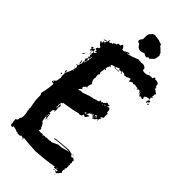

<svg xmlns="http://www.w3.org/2000/svg" viewBox="-280 -934 1018 1018"><g transform="rotate(45 229.5 -424.5)"><path d="M255.9 -722.7V-718.8Q257.8 -718.8 261.7 -720.7Q272 -718.8 273.4 -718.8L281.2 -720.7Q302.2 -720.7 308.6 -705.1Q308.6 -703.1 306.6 -703.1Q306.6 -693.4 326.2 -693.4Q343.8 -694.8 351.6 -703.1Q353.5 -703.1 353.5 -701.2L363.3 -703.1H375Q375 -708.5 380.9 -714.8Q388.7 -712.9 388.7 -707Q390.6 -707 390.6 -709Q416 -709 416 -695.3Q418 -687.5 418 -681.6H419.9L423.8 -683.6V-675.8L421.9 -671.9Q428.2 -671.9 447.3 -656.2Q443.4 -648.4 441.4 -648.4L443.4 -644.5V-642.6L441.4 -632.8Q445.3 -630.9 447.3 -630.9V-627Q439.5 -627 439.5 -623Q443.4 -615.2 443.4 -611.3H439.5Q437.5 -611.3 437.5 -613.3Q412.1 -609.9 412.1 -599.6Q416 -593.3 416 -587.9L412.1 -585.9H408.2Q403.3 -589.8 402.3 -589.8H396.5V-585.9H394.5Q384.8 -590.8 384.8 -599.6H380.9L377 -597.7Q377 -609.4 363.3 -609.4V-605.5L359.4 -607.4H357.4V-605.5H361.3V-601.6H355.5V-609.4H353.5Q343.8 -609.4 330.1 -613.3Q330.1 -609.4 326.2 -609.4H322.3L316.4 -613.3L298.8 -603.5H296.9Q296.9 -612.3 294.9 -615.2Q296.9 -615.2 296.9 -617.2Q293 -617.2 293 -619.1Q278.8 -615.7 273.4 -609.4H259.8V-605.5H257.8Q257.8 -615.2 234.4 -615.2L232.4 -611.3Q234.4 -611.3 234.4 -609.4H232.4L220.7 -611.3V-607.4H216.8V-617.2Q195.3 -607.4 193.4 -607.4V-603.5H201.2V-599.6H195.3Q192.4 -599.6 189.5 -605.5Q169.9 -601.6 169.9 -597.7V-589.8H175.8V-585.9H173.8L169.9 -587.9Q162.1 -574.2 162.1 -568.4V-564.5Q162.1 -560.5 168 -560.5V-556.6H164.1L160.2 -558.6Q160.2 -551.3 156.2 -531.2Q157.2 -523.4 162.1 -523.4V-519.5Q156.2 -519.5 156.2 -503.9L158.2 -492.2L156.2 -482.4Q156.2 -470.2 168 -455.1V-447.3Q162.1 -447.3 162.1 -427.7Q164.1 -423.8 164.1 -421.9H160.2L156.2 -423.8Q156.2 -418 146.5 -412.1V-400.4L150.4 -402.3L152.3 -398.4Q143.1 -395 138.7 -384.8H136.7V-382.8H144.5L150.4 -386.7H166Q206.1 -402.3 222.7 -404.3Q222.7 -406.2 224.6 -406.2Q226.6 -406.2 226.6 -404.3Q244.6 -412.1 248 -412.1Q248 -410.2 250 -410.2Q250 -413.1 261.7 -416Q259.8 -419.9 259.8 -421.9L265.6 -425.8L273.4 -419.9Q273.4 -425.8 277.3 -425.8H283.2Q283.2 -429.7 293 -435.5Q293 -441.4 296.9 -441.4Q306.6 -440.9 306.6 -437.5L310.5 -439.5H312.5L316.4 -437.5L310.5 -427.7V-425.8L320.3 -429.7Q332 -429.7 332 -406.2V-404.3Q339.8 -403.3 339.8 -398.4V-396.5Q339.8 -394.5 337.9 -394.5Q337.9 -392.6 339.8 -392.6L337.9 -384.8L339.8 -371.1Q326.2 -366.2 326.2 -357.4L330.1 -359.4H332V-355.5Q332 -351.6 326.2 -351.6L328.1 -347.7Q328.1 -345.2 318.4 -339.8Q318.4 -341.8 316.4 -341.8Q316.4 -331.5 300.8 -328.1V-324.2H298.8Q298.8 -335.9 289.1 -335.9L291 -345.7H289.1Q285.2 -345.7 285.2 -339.8H281.2L277.3 -341.8Q277.3 -337.4 269.5 -335.9Q269.5 -333 259.8 -320.3H261.7Q268.1 -324.2 273.4 -324.2V-322.3L277.3 -324.2H279.3V-320.3Q275.9 -320.3 269.5 -306.6L265.6 -304.7H261.7Q256.8 -308.6 255.9 -308.6H252Q252 -293 232.4 -293L228.5 -294.9Q206.1 -287.1 130.9 -275.4V-269.5L127 -271.5Q124 -269 121.1 -248L123 -244.1L121.1 -234.4V-230.5H123Q123 -235.4 127 -244.1Q125 -251 125 -252Q127 -255.4 127 -259.8H130.9Q131.3 -252 134.8 -252L130.9 -242.2Q132.8 -231.4 132.8 -224.6V-218.8Q132.8 -216.8 130.9 -216.8L132.8 -212.9V-210.9H128.9V-216.8Q125 -216.8 117.2 -205.1Q117.2 -203.1 119.1 -203.1L117.2 -193.4V-185.5Q118.2 -185.5 123 -189.5Q123 -188 128.9 -148.4H125Q125 -160.2 117.2 -162.1V-160.2Q121.6 -127 123 -127Q132.8 -127 142.6 -97.7Q144.5 -97.7 148.4 -95.7L142.6 -82Q152.8 -80.1 154.3 -80.1Q158.2 -82 160.2 -82L158.2 -78.1H160.2L166 -82Q175.8 -82 175.8 -76.2H177.7Q177.7 -82 191.4 -82V-80.1L205.1 -84L209 -82Q212.9 -84 214.8 -84V-82Q227.1 -85.9 230.5 -85.9V-84Q236.8 -84 271.5 -101.6V-99.6L275.4 -101.6H289.1Q293.9 -101.6 332 -113.3Q332 -111.3 334 -111.3V-115.2H318.4Q232.4 -110.4 232.4 -105.5V-111.3Q246.1 -115.2 328.1 -121.1Q347.7 -119.1 347.7 -115.2L351.6 -117.2Q354.5 -117.2 363.3 -103.5H369.1Q373 -103.5 373 -109.4Q379.9 -101.6 386.7 -101.6V-91.8Q386.7 -89.8 384.8 -89.8Q388.7 -83.5 388.7 -80.1L384.8 -72.3Q388.7 -72.3 388.7 -66.4L386.7 -62.5Q388.7 -58.6 388.7 -56.6H386.7L388.7 -52.7V-43L382.8 -33.2H386.7V-29.3L382.8 -23.4Q384.8 -19.5 384.8 -17.6H382.8L388.7 -7.8Q369.6 15.1 367.2 15.6Q363.3 15.6 363.3 9.8L359.4 11.7H355.5V5.9H359.4L363.3 7.8V-2L339.8 2L337.9 -2Q339.8 -2 339.8 -3.9Q335.9 -5.9 334 -5.9L326.2 -2V-3.9Q292 3.9 207 9.8Q157.2 7.8 113.3 2L119.1 13.7H117.2Q109.4 3.9 95.7 3.9Q93.8 7.8 93.8 9.8H80.1L76.2 11.7Q76.2 5.9 64.5 5.9Q64.5 7.8 62.5 7.8Q62.5 2 33.2 -2Q33.2 5.9 27.3 5.9Q18.6 5.9 15.6 -5.9L17.6 -9.8Q13.7 -17.6 13.7 -31.2V-37.1Q20.5 -37.1 25.4 -46.9V-58.6Q33.2 -58.6 33.2 -85.9Q31.2 -102.5 27.3 -115.2Q29.3 -119.1 29.3 -121.1Q25.4 -121.1 25.4 -125L27.3 -134.8Q17.6 -175.8 17.6 -203.1V-220.7Q11.7 -228.5 11.7 -232.4Q23.4 -277.3 23.4 -308.6L21.5 -312.5L17.6 -310.5Q11.2 -314.5 7.8 -314.5V-318.4H11.7L15.6 -316.4L17.6 -320.3H11.7V-324.2Q25.4 -330.6 25.4 -343.8Q27.3 -350.6 27.3 -351.6V-357.4H29.3Q29.3 -361.3 25.4 -377L27.3 -390.6Q23.4 -390.6 23.4 -394.5Q30.3 -397.9 46.9 -445.3Q44.9 -445.3 44.9 -447.3Q48.8 -447.3 48.8 -462.9Q44.9 -462.9 44.9 -468.8H41L37.1 -466.8V-470.7Q40 -470.7 44.9 -474.6Q44.9 -472.7 46.9 -472.7Q49.3 -490.7 54.7 -494.1L52.7 -498V-511.7Q52.7 -513.7 54.7 -513.7Q48.8 -523.4 48.8 -527.3Q51.8 -527.3 56.6 -535.2Q54.7 -535.2 54.7 -537.1H56.6L52.7 -544.9Q55.7 -544.9 58.6 -550.8V-552.7Q52.7 -552.7 52.7 -558.6L56.6 -566.4Q50.8 -566.4 50.8 -570.3Q54.7 -570.3 54.7 -574.2V-576.2Q54.7 -580.1 39.1 -582V-578.1Q44.9 -578.1 44.9 -574.2V-572.3Q34.7 -572.3 31.2 -580.1Q35.2 -580.1 35.2 -584Q30.3 -589.8 27.3 -589.8V-593.8Q30.8 -593.8 37.1 -599.6L39.1 -587.9H41Q42 -595.7 46.9 -595.7H50.8V-584L58.6 -578.1Q63.5 -579.1 68.4 -591.8H66.4Q60.1 -587.9 56.6 -587.9V-589.8L60.5 -595.7V-597.7Q55.2 -597.7 48.8 -601.6L52.7 -609.4Q50.8 -609.4 50.8 -611.3Q62.5 -611.3 62.5 -623V-625Q53.2 -625 39.1 -648.4L44.9 -652.3V-646.5H50.8Q50.8 -649.4 54.7 -654.3V-656.2H50.8Q51.3 -660.2 54.7 -660.2Q55.2 -656.2 58.6 -656.2L64.5 -664.1V-666L62.5 -669.9L50.8 -664.1H46.9Q46.9 -669.9 62.5 -671.9Q66.4 -669.9 68.4 -669.9Q68.4 -685.5 74.2 -685.5H76.2V-683.6L72.3 -677.7L76.2 -675.8H78.1L87.9 -677.7L85.9 -681.6L89.8 -683.6Q90.3 -679.7 93.8 -679.7Q93.8 -688.5 109.4 -695.3Q113.3 -693.4 115.2 -693.4L113.3 -697.3Q116.2 -705.1 119.1 -705.1H130.9Q130.9 -708.5 136.7 -716.8H138.7Q149.4 -713.4 154.3 -695.3L158.2 -697.3H160.2L164.1 -695.3Q164.1 -699.2 187.5 -709H197.3V-705.1L187.5 -703.1V-699.2Q223.1 -708.5 255.9 -722.7ZM341.8 -714.8H345.7V-710.9H341.8ZM169.9 -699.2V-697.3H173.8V-699.2ZM64.5 -654.3V-652.3H68.4V-654.3ZM234.4 -609.4H240.2V-601.6H236.3L238.3 -605.5Q234.4 -605.5 234.4 -609.4ZM378.9 -605.5V-601.6H380.9V-605.5ZM445.3 -607.4H453.1V-597.7L443.4 -595.7L445.3 -591.8V-587.9H443.4Q440.4 -587.9 437.5 -595.7Q441.4 -607.4 445.3 -607.4ZM205.1 -603.5H209V-599.6H205.1ZM212.9 -603.5H222.7Q222.7 -599.6 218.8 -599.6H212.9ZM341.8 -599.6H345.7V-597.7H341.8ZM378.9 -597.7Q382.8 -597.2 382.8 -593.8H378.9ZM453.1 -591.8H459V-589.8Q459 -585.4 449.2 -584V-587.9Q453.1 -587.9 453.1 -591.8ZM46.9 -570.3V-566.4H43Q43.5 -570.3 46.9 -570.3ZM44.9 -562.5H50.8Q50.8 -558.6 46.9 -558.6ZM66.4 -554.7 64.5 -543H68.4V-554.7ZM25.4 -543H27.3V-541Q27.3 -538.1 15.6 -529.3V-531.2Q22.5 -543 25.4 -543ZM58.6 -537.1Q60.5 -533.7 60.5 -527.3H66.4V-541H64.5Q59.6 -537.1 58.6 -537.1ZM160.2 -531.2H164.1V-529.3H160.2ZM60.5 -525.4V-523.4Q62.5 -519.5 62.5 -517.6H64.5V-525.4ZM56.6 -515.6V-505.9Q60.5 -505.9 60.5 -509.8V-515.6ZM44.9 -505.9 48.8 -488.3H43V-494.1L41 -503.9ZM41 -486.3Q44.9 -485.8 44.9 -482.4H41ZM37.1 -453.1H41V-451.2H37.1ZM46.9 -437.5V-431.6H48.8V-437.5ZM298.8 -427.7V-423.8H300.8V-427.7ZM293 -421.9 296.9 -419.9V-425.8Q293 -425.3 293 -421.9ZM283.2 -418V-416H287.1V-418ZM25.4 -412.1Q25.4 -410.2 27.3 -410.2Q24.9 -398.4 21.5 -398.4L19.5 -402.3V-406.2Q19.5 -409.2 25.4 -412.1ZM13.7 -382.8H17.6V-377H9.8V-378.9Q10.3 -382.8 13.7 -382.8ZM296.9 -351.6Q296.9 -348.6 302.7 -345.7L308.6 -349.6Q306.6 -353.5 306.6 -355.5Q301.8 -351.6 296.9 -351.6ZM308.6 -347.7V-345.7H312.5V-347.7ZM308.6 -343.8V-339.8Q312.5 -339.8 312.5 -343.8ZM293 -341.8V-337.9H294.9V-341.8ZM296.9 -341.8V-339.8H300.8V-341.8ZM300.8 -335.9V-332H302.7V-335.9ZM324.2 -337.9H328.1V-335.9H324.2ZM248 -320.3 252 -318.4H253.9L257.8 -320.3Q255.9 -324.2 255.9 -326.2Q248 -323.2 248 -320.3ZM127 -236.3V-232.4H128.9V-236.3ZM117.2 -179.7V-177.7L119.1 -173.8Q117.2 -170.4 117.2 -166V-164.1H119.1L121.1 -173.8V-175.8Q121.1 -179.7 117.2 -179.7ZM132.8 -158.2H134.8V-154.3H132.8ZM365.2 -119.1 367.2 -115.2H361.3Q361.8 -119.1 365.2 -119.1ZM349.6 -7.8V-5.9H357.4V-7.8ZM347.7 5.9H349.6V7.8Q349.6 11.7 345.7 11.7L343.8 7.8ZM365.2 21.5H369.1V25.4Q365.2 25.4 365.2 21.5ZM270 -757.3Q254.4 -761.7 252 -766.6Q232.9 -759.3 225.1 -759.3Q206.1 -759.3 196.3 -781.2H195.8Q193.8 -781.2 181.6 -788.1Q180.7 -790.5 180.7 -793Q180.7 -801.3 191.9 -813.5V-836.4Q192.4 -857.4 205.1 -862.8V-863.8Q205.1 -866.7 209.5 -870.6L216.3 -871.6Q218.8 -874.5 220.7 -875.5Q221.7 -873 255.4 -869.6Q256.3 -867.7 280.3 -861.3L281.2 -859.9L277.8 -858.4L278.8 -856.4L281.7 -857.9Q282.7 -856 282.7 -852.5V-850.6H283.2Q287.6 -850.6 310.1 -826.7Q311 -824.7 311 -820.8Q313.5 -818.8 315.4 -814.9Q314 -793.9 310.1 -784.2L288.1 -763.2Q287.1 -765.6 281.2 -766.1L277.8 -764.6L274.4 -759.3Z"/></g></svg>

Font: Mister Brush
Style: Regular
Weight: 400
Designer: GGBotNet
Foundry: GGBotNet
Version: 1.00